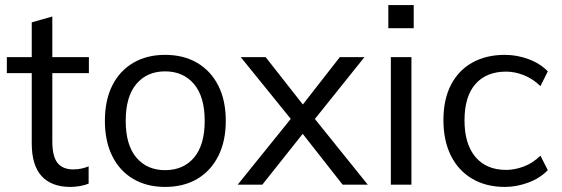

<svg xmlns="http://www.w3.org/2000/svg" viewBox="-20 -727 2213 756"><path d="M257 9Q183 9 144 -33.5Q105 -76 105 -162V-439H7V-502H105V-639L186 -662V-502H330V-439H186V-171Q186 -111 206.5 -85.5Q227 -60 268 -60Q287 -60 302 -63.5Q317 -67 329 -72V-4Q315 2 295.5 5.5Q276 9 257 9Z M630 9Q558 9 504.5 -22.5Q451 -54 422 -112.5Q393 -171 393 -251Q393 -332 422 -390Q451 -448 504.5 -479.5Q558 -511 630 -511Q703 -511 756.5 -479.5Q810 -448 839.5 -390Q869 -332 869 -251Q869 -171 839.5 -112.5Q810 -54 756.5 -22.5Q703 9 630 9ZM630 -57Q702 -57 744 -106.5Q786 -156 786 -251Q786 -347 743.5 -396.5Q701 -446 630 -446Q559 -446 517 -396.5Q475 -347 475 -251Q475 -156 517 -106.5Q559 -57 630 -57Z M916 0 1141 -279V-239L928 -502H1026L1187 -297H1158L1318 -502H1415L1205 -240V-277L1428 0H1329L1157 -219H1187L1013 0Z M1519 0V-502H1600V0ZM1509 -616V-707H1609V-616Z M1968 9Q1894 9 1839.5 -23Q1785 -55 1755.5 -114Q1726 -173 1726 -254Q1726 -336 1756 -393.5Q1786 -451 1840.5 -481Q1895 -511 1968 -511Q2016 -511 2061.5 -494Q2107 -477 2137 -446L2108 -388Q2078 -417 2042.5 -431Q2007 -445 1973 -445Q1895 -445 1852 -396Q1809 -347 1809 -253Q1809 -160 1852 -109Q1895 -58 1973 -58Q2006 -58 2041.5 -71Q2077 -84 2108 -114L2137 -57Q2106 -25 2060 -8Q2014 9 1968 9Z"/></svg>

Font: Mulish ExtraLight
Style: Regular
Weight: 400
Version: Version 3.603